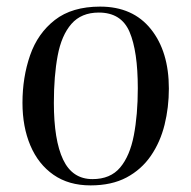

<svg xmlns="http://www.w3.org/2000/svg" viewBox="-20 -547 579 581"><path d="M254 14Q188 14 142 -18Q96 -50 72 -106.5Q48 -163 48 -236Q48 -313 71 -379.5Q94 -446 146 -486.5Q198 -527 283 -527Q382 -527 436.5 -459Q491 -391 491 -279Q491 -222 478 -169.5Q465 -117 436.5 -75.5Q408 -34 363 -10Q318 14 254 14ZM260 -5Q314 -5 343.5 -40Q373 -75 385 -137.5Q397 -200 397 -280Q397 -392 372 -450.5Q347 -509 279 -509Q226 -509 196 -474.5Q166 -440 154.5 -378.5Q143 -317 143 -236Q143 -123 171 -64Q199 -5 260 -5Z"/></svg>

Font: Literata 72pt
Style: Italic
Weight: 400
Italic angle: -2°
Designer: Latin by Veronika Burian and Jose Scaglione. Greek by Irene Vlachou. Cyrillic by Vera Evstafieva
Foundry: TypeTogether
Version: Version 3.002